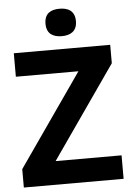

<svg xmlns="http://www.w3.org/2000/svg" viewBox="-61 -973 701 1018"><g transform="rotate(-5 289.5 -464.0)"><path d="M295 -928C250 -928 214 -911 214 -855C214 -800 250 -782 295 -782C339 -782 376 -800 376 -855C376 -911 339 -928 295 -928ZM555 0V-125H204L546 -616V-714H33V-589H366L24 -98V0Z"/></g></svg>

Font: Noto Kufi Arabic
Style: Bold
Weight: 700
Designer: Monotype Design Team, David Williams, Khaled Hosny
Foundry: Google LLC
Version: Version 2.109